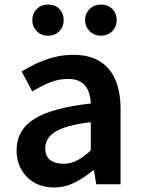

<svg xmlns="http://www.w3.org/2000/svg" viewBox="-20 -810 623 844"><path d="M217 14Q168 14 131.5 -7Q95 -28 74 -64.5Q53 -101 53 -149Q53 -239 131 -287.5Q209 -336 379 -355Q378 -385 368.5 -409.5Q359 -434 337.5 -448.5Q316 -463 279 -463Q237 -463 198 -447Q159 -431 122 -408L75 -496Q106 -515 141.5 -531.5Q177 -548 217.5 -558.5Q258 -569 302 -569Q372 -569 418 -541Q464 -513 487 -459.5Q510 -406 510 -329V0H403L393 -61H389Q352 -30 309 -8Q266 14 217 14ZM259 -90Q292 -90 320.5 -105.5Q349 -121 379 -149V-273Q304 -264 260 -248Q216 -232 197.5 -209.5Q179 -187 179 -159Q179 -122 201.5 -106Q224 -90 259 -90ZM191 -653Q161 -653 141.5 -673Q122 -693 122 -721Q122 -751 141.5 -770.5Q161 -790 191 -790Q222 -790 241 -770.5Q260 -751 260 -721Q260 -693 241 -673Q222 -653 191 -653ZM424 -653Q394 -653 374 -673Q354 -693 354 -721Q354 -751 374 -770.5Q394 -790 424 -790Q454 -790 473.5 -770.5Q493 -751 493 -721Q493 -693 473.5 -673Q454 -653 424 -653Z"/></svg>

Font: Noto Sans SC Thin SemiBold
Style: Regular
Weight: 600
Version: Version 2.004-H2;hotconv 1.0.118;makeotfexe 2.5.65603